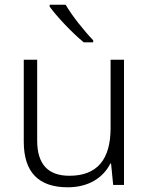

<svg xmlns="http://www.w3.org/2000/svg" viewBox="-20 -786 636 816"><path d="M259 -766H191V-758C220 -717 287 -646 336 -606H376V-615C338 -654 284 -722 259 -766ZM507 -532H450V-242C450 -107 392 -39 275 -39C185 -39 138 -87 138 -189V-532H81V-184C81 -53 145 10 268 10C359 10 420 -33 449 -91H452L461 0H507Z"/></svg>

Font: Noto Sans Telugu Light
Style: Regular
Weight: 300
Designer: Jelle Bosma - Monotype Design Team
Foundry: Monotype Imaging Inc.
Version: Version 2.005